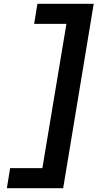

<svg xmlns="http://www.w3.org/2000/svg" viewBox="-20 -843 540 1006"><path d="M16 143 33 38H202L328 -718H159L176 -823H471L311 143Z"/></svg>

Font: Iosevka SS18 Extrabold
Style: Italic
Weight: 800
Italic angle: -9°
Monospace: yes
Designer: Belleve Invis
Foundry: Belleve Invis
Version: Version 25.1.1; ttfautohint (v1.8.4)